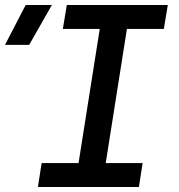

<svg xmlns="http://www.w3.org/2000/svg" viewBox="-98 -750 718 770"><path d="M-78 -570 5 -730H110L19 -570ZM54 0 69 -96H217L302 -634H154L170 -730H575L559 -634H411L326 -96H474L459 0Z"/></svg>

Font: JetBrains Mono NL SemiBold
Style: Italic
Weight: 600
Italic angle: -9°
Monospace: yes
Designer: Philipp Nurullin, Konstantin Bulenkov
Foundry: JetBrains
Version: Version 2.305; ttfautohint (v1.8.4.7-5d5b)